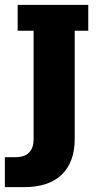

<svg xmlns="http://www.w3.org/2000/svg" viewBox="-48 -603 412 794"><path d="M50 171H-28V47H16Q54 47 72.5 27.5Q91 8 91 -26V-476H25V-583H317V-476H261V-29Q261 67 207.5 119Q154 171 50 171Z"/></svg>

Font: Rokkitt SemiBold ExtraBold
Style: Regular
Weight: 800
Version: Version 3.103